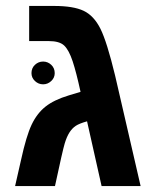

<svg xmlns="http://www.w3.org/2000/svg" viewBox="-20 -626 519 646"><path d="M162.1 -606Q227.1 -606 261.5 -589.6Q295.9 -573.2 317.9 -529.3Q339.8 -485.4 367.2 -372.1L453.1 0H321.8L272.9 -217.8Q246.6 -210.4 234.6 -202.4Q222.7 -194.3 213.6 -180.2Q204.6 -166 197.8 -143.6Q190.9 -121.1 165 0H30.8L50.8 -87.9Q68.4 -168.5 86.4 -206.5Q104.5 -244.6 133.1 -267.3Q161.6 -290 211.9 -305.2L251 -316.9Q236.8 -382.3 224.4 -419.9Q211.9 -457.5 196 -472.7Q180.2 -487.8 144 -487.8H78.1V-606ZM85.9 -379.9Q85.9 -397 97.7 -408Q109.4 -418.9 125 -418.9Q140.6 -418.9 152.3 -408Q164.1 -397 164.1 -379.9Q164.1 -364.3 152.3 -353.3Q140.6 -342.3 125 -342.3Q109.4 -342.3 97.7 -353.3Q85.9 -364.3 85.9 -379.9Z"/></svg>

Font: Arial
Style: Bold
Weight: 700
Designer: Steve Matteson
Foundry: Ascender Corporation
Version: Version 2.00.3